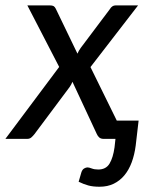

<svg xmlns="http://www.w3.org/2000/svg" viewBox="-54 -528 584 730"><path d="M171 -273.5 50 -507.5H135Q145 -507.5 149.8 -504.8Q154.5 -502 158 -495L240.5 -324Q245 -335 253 -346L363.5 -493Q372 -507.5 385.5 -507.5H471L290 -273L390 -69.5H473L462 25Q457.5 60 446.8 89Q436 118 419 138.5Q402 159 378.5 170.5Q355 182 324.5 182Q299.5 182 282 177.2Q264.5 172.5 245 163L255.5 127Q259 116.5 266 112.5Q273 108.5 278.5 108.5Q284.5 108.5 294.8 112.5Q305 116.5 319.5 116.5Q349 116.5 362.5 94Q376 71.5 381.5 32L385 0H340Q329.5 0 323.5 -5.2Q317.5 -10.5 314 -18.5L221.5 -217Q219 -211.5 216.5 -206.5Q214 -201.5 211 -197.5L77 -18Q71.5 -11 65.2 -5.5Q59 0 49.5 0H-33.5Z"/></svg>

Font: Lato Medium
Style: Italic
Weight: 500
Italic angle: -7°
Designer: Lukasz Dziedzic
Foundry: tyPoland Lukasz Dziedzic
Version: Version 2.006; 2014-01-15